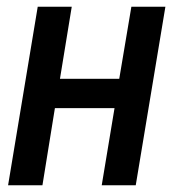

<svg xmlns="http://www.w3.org/2000/svg" viewBox="-20 -550 540 570"><path d="M4 0 92 -530H193L158 -316H334L370 -530H471L383 0H282L320 -229H143L106 0Z"/></svg>

Font: Iosevka Curly Semibold Oblique
Style: Regular
Weight: 600
Italic angle: -9°
Monospace: yes
Designer: Belleve Invis
Foundry: Belleve Invis
Version: Version 11.1.0; ttfautohint (v1.8.3)